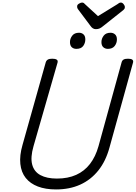

<svg xmlns="http://www.w3.org/2000/svg" viewBox="-20 -1462 1061 1501"><path d="M418 19Q336 19 276 -4Q216 -27 181 -71Q146 -115 139 -180.5Q132 -246 156 -329L338 -976Q343 -990 354.5 -996.5Q366 -1003 389 -1003Q412 -1003 423 -996Q434 -989 430 -973L242 -319Q217 -232 231.5 -176Q246 -120 296 -93Q346 -66 425 -66Q511 -66 575.5 -95Q640 -124 683.5 -180.5Q727 -237 750 -319L931 -976Q935 -990 946.5 -996.5Q958 -1003 981 -1003Q1028 -1003 1020 -973L836 -309Q807 -202 748.5 -129Q690 -56 607 -18.5Q524 19 418 19ZM577 -1080Q555 -1080 541 -1093Q527 -1106 527 -1133Q527 -1160 544.5 -1183Q562 -1206 598 -1206Q619 -1206 633 -1193Q647 -1180 647 -1154Q647 -1125 630.5 -1102.5Q614 -1080 577 -1080ZM823 -1080Q802 -1080 787.5 -1093Q773 -1106 773 -1133Q773 -1160 790.5 -1183Q808 -1206 844 -1206Q865 -1206 879.5 -1193Q894 -1180 894 -1154Q894 -1125 876.5 -1102.5Q859 -1080 823 -1080ZM925 -1442Q936 -1442 946 -1430Q956 -1418 956 -1407Q956 -1398 953 -1393.5Q950 -1389 945 -1384L785 -1257Q771 -1245 758.5 -1239.5Q746 -1234 729 -1234Q716 -1234 705.5 -1241Q695 -1248 687 -1260L589 -1391Q584 -1399 583.5 -1404Q583 -1409 583 -1413Q583 -1425 597.5 -1433.5Q612 -1442 621 -1442Q631 -1442 636 -1437.5Q641 -1433 647 -1427L746 -1336L896 -1428Q902 -1432 909 -1437Q916 -1442 925 -1442Z"/></svg>

Font: Playwrite AU SA
Style: Regular
Weight: 400
Designer: Veronika Burian, José Scaglione
Foundry: TypeTogether
Version: Version 1.002